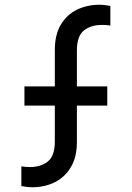

<svg xmlns="http://www.w3.org/2000/svg" viewBox="-20 -777 555 809"><path d="M116 12Q106 12 92.5 10.5Q79 9 70 7V-76Q78 -75 88.5 -74Q99 -73 105 -73Q152 -73 181.5 -96.5Q211 -120 211 -181V-332H83V-413H211V-567Q211 -630 236 -672.5Q261 -715 304 -736Q347 -757 399 -757Q409 -757 422.5 -755.5Q436 -754 445 -752V-669Q437 -671 426 -671.5Q415 -672 410 -672Q363 -672 333.5 -648.5Q304 -625 304 -564V-413H432V-332H304V-178Q304 -115 278.5 -72.5Q253 -30 210.5 -9Q168 12 116 12Z"/></svg>

Font: Pitagon Sans Text Medium
Style: Regular
Weight: 500
Designer: Travis Tran
Foundry: Pitagon
Version: Version 1.000; ttfautohint (v1.8.4.7-5d5b);gftools[0.9.26]